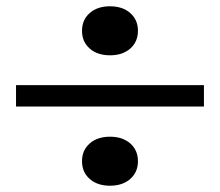

<svg xmlns="http://www.w3.org/2000/svg" viewBox="-20 -590 700 611"><path d="M241 -492Q241 -527 265.5 -548.5Q290 -570 330 -570Q370 -570 394.5 -548.5Q419 -527 419 -492Q419 -457 394.5 -435.5Q370 -414 330 -414Q290 -414 265.5 -435.5Q241 -457 241 -492ZM31 -319H629V-251H31ZM241 -77Q241 -112 265.5 -133.5Q290 -155 330 -155Q370 -155 394.5 -133.5Q419 -112 419 -77Q419 -42 394.5 -20.5Q370 1 330 1Q290 1 265.5 -20.5Q241 -42 241 -77Z"/></svg>

Font: Fahkwang
Style: Bold
Weight: 700
Designer: Suppakit Chalermlarp | Katatrad Co.,Ltd.
Foundry: Cadson Demak Co.,Ltd.
Version: Version 1.000; ttfautohint (v1.6)